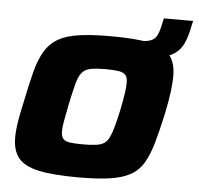

<svg xmlns="http://www.w3.org/2000/svg" viewBox="-47 -648 730 704"><g transform="rotate(5 318.0 -296.0)"><path d="M388 -451 400 -510H441Q472 -510 487.5 -516Q503 -522 510.5 -537Q518 -552 523 -577L528 -600H636L632 -584Q625 -545 613.5 -519Q602 -493 581 -478Q560 -463 524 -457Q488 -451 429 -451ZM268 8Q173 8 120 -3.5Q67 -15 45 -42.5Q23 -70 23 -117Q23 -143 28.5 -177.5Q34 -212 44 -255Q57 -320 69 -365Q81 -410 99 -440Q117 -470 146 -487Q175 -504 221.5 -511Q268 -518 338 -518Q432 -518 485 -507Q538 -496 559.5 -468Q581 -440 581 -392Q581 -366 576.5 -332Q572 -298 563 -255Q549 -190 536 -144.5Q523 -99 505.5 -69Q488 -39 459 -22.5Q430 -6 384 1Q338 8 268 8ZM273 -114Q302 -114 320.5 -116.5Q339 -119 350.5 -126.5Q362 -134 369.5 -150Q377 -166 384 -191.5Q391 -217 399 -255Q406 -290 409.5 -313.5Q413 -337 413 -354Q413 -372 405.5 -381Q398 -390 380.5 -393Q363 -396 333 -396Q297 -396 276.5 -392Q256 -388 244.5 -374Q233 -360 225.5 -331.5Q218 -303 208 -255Q201 -219 196.5 -195Q192 -171 192 -155Q192 -137 199.5 -128Q207 -119 225 -116.5Q243 -114 273 -114Z"/></g></svg>

Font: Saira SemiExpanded
Style: Bold Italic
Weight: 700
Width: 6
Italic angle: -12°
Designer: Hector Gatti with collaboration of the Omnibus-Type team
Foundry: Omnibus-Type
Version: Version 1.101